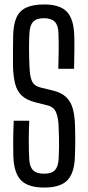

<svg xmlns="http://www.w3.org/2000/svg" viewBox="-20 -827 391 854"><path d="M177.1 7.2Q105.2 7.2 73.8 -24.8Q42.3 -56.8 39.4 -129.8Q38.9 -159.7 38.7 -184.7Q38.5 -209.7 39.1 -234.9Q39.7 -260.2 41.1 -290.1H110.1Q108.1 -246.4 108 -203Q107.9 -159.5 110.1 -118.5Q111.8 -85.2 127.3 -69.8Q142.7 -54.4 176.7 -54.4Q209.8 -54.4 224.1 -69.8Q238.5 -85.2 240.7 -118.5Q242.3 -145.8 242.6 -167.5Q243 -189.3 242.4 -212.2Q241.9 -235.1 240.7 -265.2Q239.5 -301.3 230 -325.8Q220.6 -350.4 192.3 -358L137.7 -371.8Q98.4 -381.8 77.2 -401.4Q56.1 -421.1 47.7 -453.1Q39.3 -485 37.8 -531.4Q37.3 -563 37.7 -599.9Q38.1 -636.8 38.6 -671.6Q40 -720.1 53.7 -749.9Q67.4 -779.8 97.4 -793.5Q127.4 -807.2 176.7 -807.2Q245.8 -807.2 276.7 -775.5Q307.7 -743.7 310.2 -670.8Q311.2 -643.7 310.8 -604Q310.5 -564.3 309.4 -521.1H239.3Q240.8 -561.1 241.1 -601.6Q241.4 -642.1 239.9 -682.1Q238.6 -715.3 223.2 -730.6Q207.9 -746 175.9 -746Q142.3 -746 127.8 -730.6Q113.3 -715.3 111.1 -682.1Q108.9 -644.7 109.1 -607Q109.3 -569.2 111.1 -531.4Q112.4 -488.8 121.9 -466.7Q131.4 -444.6 161.3 -437.4L212 -425.2Q252.5 -415.7 274.1 -395.2Q295.6 -374.7 304.1 -342.5Q312.6 -310.3 313.8 -265.2Q314.7 -235.8 314.7 -215.2Q314.7 -194.5 314.4 -175.1Q314.1 -155.6 313.2 -129.8Q310.7 -56.8 279.3 -24.8Q247.9 7.2 177.1 7.2Z"/></svg>

Font: Big Shoulders Display SC Thin
Style: Regular
Weight: 100
Designer: Patric King
Foundry: XO Type Co
Version: Version 2.002